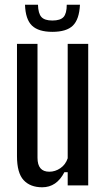

<svg xmlns="http://www.w3.org/2000/svg" viewBox="-20 -786 444 814"><path d="M159 8Q108 8 80 -22.5Q52 -53 52 -124V-600H139V-117Q139 -58 189 -58Q214 -58 236 -73Q258 -88 267 -115V-600H354V0H267V-56H253Q220 8 159 8ZM86 -766H141Q142 -729 155.5 -714Q169 -699 202 -699Q236 -699 249.5 -714Q263 -729 263 -766H319Q316 -704 289 -677.5Q262 -651 202 -651Q143 -651 115.5 -677.5Q88 -704 86 -766Z"/></svg>

Font: Big Shoulders Display SemiBold
Style: Regular
Weight: 600
Designer: Patric King
Foundry: XO Type Co
Version: Version 1.000; ttfautohint (v1.8.2)